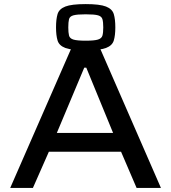

<svg xmlns="http://www.w3.org/2000/svg" viewBox="-20 -919 837 939"><path d="M30 0 331 -688H467L767 0H648L572 -177H219L141 0ZM258 -269H533L402 -588H392ZM399 -673Q330 -673 299.5 -684.5Q269 -696 261.5 -721Q254 -746 254 -785Q254 -825 261.5 -850Q269 -875 299.5 -887Q330 -899 399 -899Q468 -899 498.5 -887Q529 -875 536.5 -850Q544 -825 544 -785Q544 -746 536.5 -721Q529 -696 498.5 -684.5Q468 -673 399 -673ZM399 -720Q441 -720 459 -725.5Q477 -731 481 -745Q485 -759 485 -785Q485 -811 481 -825Q477 -839 459.5 -844Q442 -849 399 -849Q357 -849 339 -844Q321 -839 317.5 -825Q314 -811 314 -785Q314 -760 317.5 -745.5Q321 -731 339 -725.5Q357 -720 399 -720Z"/></svg>

Font: Saira Expanded Medium
Style: Regular
Weight: 500
Width: 7
Designer: Hector Gatti with collaboration of the Omnibus-Type team
Foundry: Omnibus-Type
Version: Version 1.100; ttfautohint (v1.8.3)